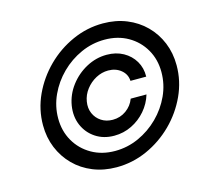

<svg xmlns="http://www.w3.org/2000/svg" viewBox="-106 -869 1127 1010"><g transform="rotate(-15 457.5 -364.0)"><path d="M264.6 -363.3Q274.4 -421.9 310.8 -469.7Q347.2 -517.6 399.9 -545.9Q452.6 -574.2 510.7 -574.2Q561.5 -574.2 600.6 -552.5Q639.6 -530.8 661.6 -493.7Q683.6 -456.5 682.6 -409.2H596.7Q595.2 -445.3 566.7 -468.8Q538.1 -492.2 497.1 -492.2Q461.9 -492.2 429.7 -474.9Q397.5 -457.5 375 -428.2Q352.5 -398.9 346.7 -363.3Q340.8 -328.1 353.5 -299.1Q366.2 -270 392.8 -252.7Q419.4 -235.4 454.6 -235.4Q495.6 -235.4 527.8 -258.5Q560.1 -281.7 573.7 -318.4H659.7Q645.5 -271 613 -233.4Q580.6 -195.8 536.1 -174.1Q491.7 -152.3 440.9 -152.3Q382.8 -152.3 339.6 -180.9Q296.4 -209.5 275.9 -257.3Q255.4 -305.2 264.6 -363.3ZM410.2 11.2Q340.3 11.2 282 -12.5Q223.6 -36.1 181.2 -78.9Q138.7 -121.6 115.2 -178.7Q91.8 -235.8 91.8 -302.2Q91.8 -387.7 127.9 -466.1Q164.1 -544.4 226.1 -606Q288.1 -667.5 367.7 -703.1Q447.3 -738.8 534.2 -738.8Q604 -738.8 662.4 -715.1Q720.7 -691.4 763.2 -648.9Q805.7 -606.4 829.1 -549.6Q852.5 -492.7 852.5 -425.8Q852.5 -340.3 816.4 -261.7Q780.3 -183.1 718.3 -121.6Q656.2 -60.1 576.7 -24.4Q497.1 11.2 410.2 11.2ZM424.3 -73.7Q491.7 -73.7 553 -101.3Q614.3 -128.9 662.4 -176.5Q710.4 -224.1 738.3 -284.9Q766.1 -345.7 766.1 -412.1Q766.1 -481 734.6 -535.6Q703.1 -590.3 647.7 -622.1Q592.3 -653.8 520.5 -653.8Q453.1 -653.8 391.6 -626.2Q330.1 -598.6 282 -551Q233.9 -503.4 206.1 -442.9Q178.2 -382.3 178.2 -316.4Q178.2 -247.6 209.7 -192.6Q241.2 -137.7 296.9 -105.7Q352.5 -73.7 424.3 -73.7Z"/></g></svg>

Font: Inter
Style: Italic
Weight: 400
Italic angle: -9.3988°
Designer: Rasmus Andersson
Foundry: rsms
Version: Version 4.001;git-66647c0bb